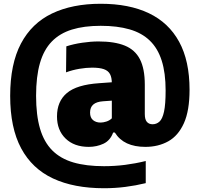

<svg xmlns="http://www.w3.org/2000/svg" viewBox="-20 -769 1060 1019"><path d="M532 230Q372.5 230 261.5 178.2Q150.5 126.5 92.2 18Q34 -90.5 34 -260Q34 -429.5 91.2 -537.8Q148.5 -646 256.2 -697.5Q364 -749 514.5 -749Q665 -749 770.2 -698.8Q875.5 -648.5 930.8 -547.2Q986 -446 986 -292.5Q986 -181.5 956 -115Q926 -48.5 873 -19Q820 10.5 751.5 10.5Q694.5 10.5 654 -8.2Q613.5 -27 589.5 -65.5H580.5Q565 -23 529 -6.2Q493 10.5 451 10.5Q373.5 10.5 328 -33.8Q282.5 -78 282.5 -151Q282.5 -231 335 -275.2Q387.5 -319.5 506.5 -327.5L596.5 -334L618.5 -238L526.5 -231.5Q492 -229 475 -214.2Q458 -199.5 458 -171.5Q458 -144.5 473.8 -131.5Q489.5 -118.5 513.5 -118.5Q527.5 -118.5 544.2 -123.8Q561 -129 573.5 -141V-327.5Q573.5 -357.5 563.8 -375.8Q554 -394 531 -402Q508 -410 469 -410Q438 -410 401 -403.8Q364 -397.5 330.5 -385L332 -523Q370.5 -535.5 416.2 -542.2Q462 -549 503 -549Q588 -549 642.2 -527Q696.5 -505 722.5 -454.8Q748.5 -404.5 748.5 -319.5V-163.5Q748.5 -135 759.5 -122.2Q770.5 -109.5 790 -109.5Q810.5 -109.5 826.2 -123.5Q842 -137.5 850.5 -176.2Q859 -215 859 -288.5Q859 -382 838.2 -447.2Q817.5 -512.5 775 -553.5Q732.5 -594.5 667.5 -613.2Q602.5 -632 514.5 -632Q426 -632 361.5 -612Q297 -592 254.8 -548.5Q212.5 -505 192 -434Q171.5 -363 171.5 -260.5Q171.5 -157.5 192.5 -86.2Q213.5 -15 257.2 29Q301 73 369 93Q437 113 532 113Q589 113 643.8 106Q698.5 99 753.5 85.5V203Q700 216 644.8 223Q589.5 230 532 230Z"/></svg>

Font: Encode Sans SC SemiCondensed ExtraBold
Style: Regular
Weight: 800
Width: 4
Designer: Multiple Designers
Foundry: Impallari Type
Version: Version 3.002